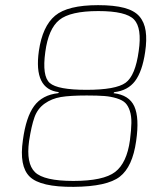

<svg xmlns="http://www.w3.org/2000/svg" viewBox="-20 -718 652 746"><path d="M206 -356 209 -360Q110 -371 131 -520Q145 -616 194 -657Q243 -698 361 -698Q423 -698 462.5 -687.5Q502 -677 521.5 -654.5Q541 -632 546 -597.5Q551 -563 544 -516Q533 -441 505 -403.5Q477 -366 424 -360L421 -356Q482 -349 502 -304.5Q522 -260 509 -170Q495 -70 445.5 -31.5Q396 7 266 8Q137 9 95.5 -31.5Q54 -72 69 -174Q81 -263 112.5 -306Q144 -349 206 -356ZM362 -675Q253 -675 210.5 -640.5Q168 -606 156 -516Q143 -422 173.5 -395.5Q204 -369 316 -369Q430 -369 468 -396.5Q506 -424 519 -520Q532 -609 501 -642Q470 -675 362 -675ZM317 -347Q252 -347 216.5 -341Q181 -335 153.5 -315.5Q126 -296 114 -262.5Q102 -229 93 -170Q81 -83 116 -49Q151 -15 265 -15Q382 -15 427.5 -50Q473 -85 485 -174Q490 -213 490.5 -240Q491 -267 484.5 -287Q478 -307 467 -318Q456 -329 433.5 -336Q411 -343 385 -345Q359 -347 317 -347Z"/></svg>

Font: Exo 2.0 Thin
Style: Italic
Weight: 250
Italic angle: -8°
Designer: Natanael Gama
Version: Version 1.001;PS 001.001;hotconv 1.0.70;makeotf.lib2.5.58329